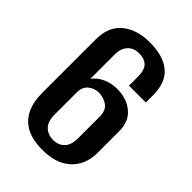

<svg xmlns="http://www.w3.org/2000/svg" viewBox="-185 -676 765 765"><g transform="rotate(45 198.0 -293.0)"><path d="M197 10Q143 10 107.5 -8.5Q72 -27 54.5 -63Q37 -99 37 -148V-452Q37 -523 81 -559.5Q125 -596 199 -596Q274 -596 315 -562Q356 -528 356 -455V-415H261V-466Q261 -503 245 -519Q229 -535 199 -535Q168 -535 150.5 -515.5Q133 -496 133 -464V-325Q149 -348 177.5 -360.5Q206 -373 237 -373Q291 -373 326.5 -343.5Q362 -314 362 -259V-138Q362 -94 343 -60.5Q324 -27 288 -8.5Q252 10 197 10ZM199 -48Q229 -48 247.5 -66.5Q266 -85 266 -124V-244Q266 -280 245.5 -295Q225 -310 198 -311Q171 -311 152.5 -295.5Q134 -280 133 -254V-124Q133 -86 151 -67.5Q169 -49 199 -48Z"/></g></svg>

Font: Alumni Sans Thin SemiBold
Style: Regular
Weight: 600
Version: Version 1.018